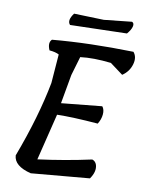

<svg xmlns="http://www.w3.org/2000/svg" viewBox="-96 -954 774 1021"><g transform="rotate(10 291.0 -443.5)"><path d="M533 -887Q546 -881 541.5 -862.5Q537 -844 517 -821L211 -813Q191 -835 222 -876L383 -871ZM236 -395Q241 -396 455 -417Q468 -401 465.5 -374Q463 -347 447 -322Q310 -333 226 -331L164 -79Q310 -98 452 -129Q470 -123 476 -104Q486 -69 457 -28L142 0Q50 -23 47 -80Q131 -303 167 -492L179 -648Q161 -658 127 -661Q110 -700 130 -719Q329 -737 568 -731Q590 -705 578 -664.5Q566 -624 530 -600L460 -652Q364 -663 294 -654L264 -552Z"/></g></svg>

Font: Tillana Medium
Style: Regular
Weight: 500
Designer: Lipi Raval (Devanagari, Latin), Jonny Pinhorn (Latin)
Foundry: Indian Type Foundry
Version: Version 2.003;PS 1.0;hotconv 1.0.79;makeotf.lib2.5.61930; tt